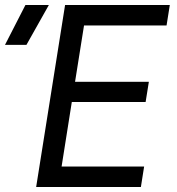

<svg xmlns="http://www.w3.org/2000/svg" viewBox="-89 -750 709 770"><path d="M56 0 172 -730H592L579 -648H248L212 -422H508L495 -341H199L158 -82H489L476 0ZM-69 -570 13 -730H107L17 -570Z"/></svg>

Font: NKDuy Mono
Style: Italic
Weight: 400
Italic angle: -9°
Monospace: yes
Designer: NKDuy
Foundry: NKDuy
Version: Version 2.251; ttfautohint (v1.8.4.7-5d5b)